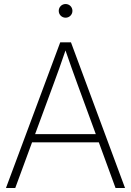

<svg xmlns="http://www.w3.org/2000/svg" viewBox="-20 -939 654 959"><path d="M9.8 0H56.2L140.1 -228H473.6L557.1 0H604.5L334.5 -727.5H280.8ZM307.6 -850.6C326.7 -850.6 341.8 -865.7 341.8 -884.8C341.8 -903.8 326.7 -918.9 307.6 -918.9C288.6 -918.9 273.4 -903.8 273.4 -884.8C273.4 -865.7 288.6 -850.6 307.6 -850.6ZM155.3 -269 248.5 -522C266.6 -570.8 285.2 -622.1 307.1 -687C329.6 -622.1 347.7 -570.8 365.7 -522L458.5 -269Z"/></svg>

Font: Raveo Display Display ExLight
Style: Regular
Weight: 200
Designer: Jakub Foglar, Rasmus Andersson (Inter)
Foundry: Jakubfoglar.com
Version: Version 1.100;Glyphs 3.2.3 (3260)